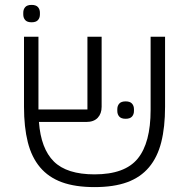

<svg xmlns="http://www.w3.org/2000/svg" viewBox="-20 -752 772 784"><path d="M366 12Q287 12 232.5 -8Q178 -28 143.5 -69Q109 -110 93.5 -171.5Q78 -233 78 -316V-602H137V-305H337V-602H395V-316Q395 -288 379 -271Q363 -254 332 -254H139Q147 -145 200 -92.5Q253 -40 366 -40Q490 -40 542.5 -104.5Q595 -169 595 -303V-602H654V-316Q654 -233 638.5 -171.5Q623 -110 588.5 -69Q554 -28 499.5 -8Q445 12 366 12ZM493 -267Q475 -267 467 -276Q459 -285 459 -299V-306Q459 -320 467 -329Q475 -338 493 -338Q511 -338 519 -329Q527 -320 527 -306V-299Q527 -285 519 -276Q511 -267 493 -267ZM109 -661Q91 -661 83 -670Q75 -679 75 -693V-700Q75 -714 83 -723Q91 -732 109 -732Q127 -732 135 -723Q143 -714 143 -700V-693Q143 -679 135 -670Q127 -661 109 -661Z"/></svg>

Font: IBM Plex Sans Hebrew Light
Style: Regular
Weight: 300
Designer: Mike Abbink, Paul van der Laan, Pieter van Rosmalen, Yanek Iontef
Foundry: Bold Monday
Version: Version 1.2